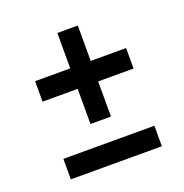

<svg xmlns="http://www.w3.org/2000/svg" viewBox="-98 -632 650 678"><g transform="rotate(-20 227.0 -293.0)"><path d="M188 -202V-334H56V-411H188V-544H265V-411H398V-334H265V-202ZM56 -42V-119H398V-42Z"/></g></svg>

Font: Saira ExtraCondensed SemiBold
Style: Regular
Weight: 600
Width: 2
Designer: Hector Gatti with collaboration of the Omnibus-Type team
Foundry: Omnibus-Type
Version: Version 1.101